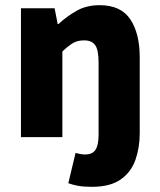

<svg xmlns="http://www.w3.org/2000/svg" viewBox="-20 -530 617 742"><path d="M335 192Q302 192 281 188Q260 184 244 178L272 61Q283 64 291.5 65.5Q300 67 309 67Q337 67 349 49Q361 31 361 -10V-288Q361 -338 347.5 -356Q334 -374 305 -374Q279 -374 261 -363Q243 -352 221 -331V0H61V-498H191L203 -437H206Q237 -466 275.5 -488Q314 -510 365 -510Q447 -510 483.5 -455.5Q520 -401 520 -308V-15Q520 40 503.5 87.5Q487 135 446.5 163.5Q406 192 335 192Z"/></svg>

Font: Source Sans 3 ExtraBold
Style: Regular
Weight: 800
Designer: Paul D. Hunt
Foundry: Adobe
Version: Version 3.052;hotconv 1.1.0;makeotfexe 2.6.0